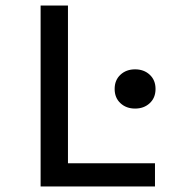

<svg xmlns="http://www.w3.org/2000/svg" viewBox="-20 -675 640 695"><path d="M127 0V-655H226V-84H541V0ZM469 -282Q437 -282 416 -301.5Q395 -321 395 -353Q395 -385 416 -404.5Q437 -424 469 -424Q501 -424 522 -404.5Q543 -385 543 -353Q543 -321 522 -301.5Q501 -282 469 -282Z"/></svg>

Font: SauceCodePro Nerd Font Mono
Style: Regular
Weight: 500
Monospace: yes
Designer: Paul D. Hunt, Teo Tuominen
Foundry: Adobe Systems Incorporated
Version: Version 2.030;PS 1.000;hotconv 16.6.51;makeotf.lib2.5.65220;